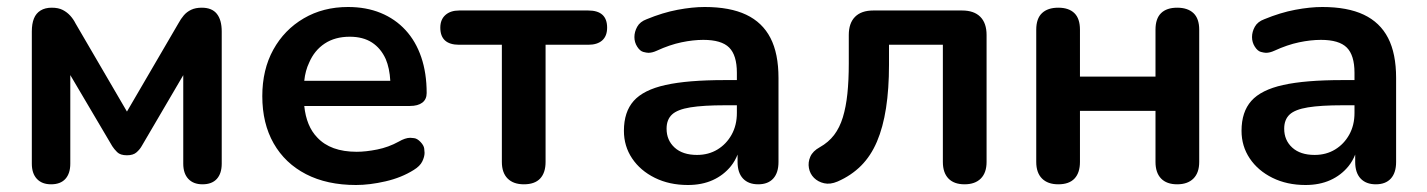

<svg xmlns="http://www.w3.org/2000/svg" viewBox="-20 -519 4081 549"><path d="M126 8Q100 8 85.5 -7.5Q71 -23 71 -51V-429Q71 -451 77 -466Q83 -481 96 -489Q109 -497 128 -497Q147 -497 159.5 -490.5Q172 -484 181 -474Q190 -464 196 -452L343 -200L490 -452Q497 -465 505.5 -475Q514 -485 526.5 -491Q539 -497 557 -497Q586 -497 600 -479.5Q614 -462 614 -429V-51Q614 -23 600 -7.5Q586 8 559 8Q533 8 518.5 -7.5Q504 -23 504 -51V-345H528L385 -101Q380 -92 370.5 -83.5Q361 -75 343 -75Q324 -75 315 -84Q306 -93 301 -101L157 -345H181V-51Q181 -23 167 -7.5Q153 8 126 8Z M998 10Q915 10 855 -21Q795 -52 762.5 -109Q730 -166 730 -244Q730 -320 761.5 -377Q793 -434 848.5 -466.5Q904 -499 975 -499Q1027 -499 1068.5 -482Q1110 -465 1139.5 -433Q1169 -401 1184.5 -355.5Q1200 -310 1200 -253Q1200 -235 1187.5 -225.5Q1175 -216 1152 -216H850Q856 -158 887 -126Q925 -85 1000 -85Q1026 -85 1058.5 -91.5Q1091 -98 1120 -114Q1139 -125 1153 -125Q1155 -125 1164 -124Q1173 -123 1182.5 -113Q1192 -103 1193 -94Q1194 -85 1194 -82Q1194 -71 1187.5 -57.5Q1181 -44 1163 -33Q1128 -11 1082.5 -0.5Q1037 10 998 10ZM1083 -350Q1069 -381 1043.5 -397.5Q1018 -414 980 -414Q938 -414 908.5 -394.5Q879 -375 864 -340Q853 -317 850 -288H1096Q1094 -324 1083 -350Z M1478 8Q1448 8 1431.5 -8.5Q1415 -25 1415 -56V-391H1293Q1239 -391 1239 -440Q1239 -463 1253.5 -476Q1268 -489 1293 -489H1662Q1716 -489 1716 -440Q1716 -416 1702 -403.5Q1688 -391 1662 -391H1540V-56Q1540 -25 1524.5 -8.5Q1509 8 1478 8Z M1947 10Q1894 10 1852.5 -10.5Q1811 -31 1787.5 -66Q1764 -101 1764 -145Q1764 -199 1792 -230.5Q1820 -262 1883 -276Q1946 -290 2052 -290H2087V-311Q2087 -361 2065 -383Q2043 -405 1991 -405Q1962 -405 1928.5 -398Q1895 -391 1858 -374Q1845 -368 1834 -368Q1829 -368 1819.5 -370.5Q1810 -373 1802 -385.5Q1794 -398 1794 -413Q1794 -428 1802 -442.5Q1810 -457 1829 -464Q1875 -483 1917.5 -491Q1960 -499 1995 -499Q2067 -499 2113.5 -477Q2160 -455 2183 -410.5Q2206 -366 2206 -296V-56Q2206 -25 2191 -8.5Q2176 8 2148 8Q2120 8 2104.5 -8.5Q2089 -25 2089 -56V-77Q2082 -59 2070 -44Q2049 -18 2018 -4Q1987 10 1947 10ZM1954 -212Q1917 -206 1901.5 -191.5Q1886 -177 1886 -151Q1886 -118 1909 -97Q1932 -76 1973 -76Q2006 -76 2031.5 -91.5Q2057 -107 2072 -134Q2087 -161 2087 -196V-218H2053Q1991 -218 1954 -212Z M2738 8Q2708 8 2692 -8.5Q2676 -25 2676 -56V-391H2522V-334Q2522 -265 2513.5 -210Q2505 -155 2487.5 -114Q2470 -73 2442 -45Q2414 -17 2375 0Q2354 9 2336.5 5Q2319 1 2307.5 -10.5Q2296 -22 2293 -38.5Q2290 -55 2297 -71Q2304 -87 2324 -98Q2349 -112 2365 -133Q2381 -154 2390 -183.5Q2399 -213 2403 -251Q2407 -289 2407 -338V-419Q2407 -453 2425 -471Q2443 -489 2477 -489H2731Q2765 -489 2783 -471Q2801 -453 2801 -419V-56Q2801 -25 2784.5 -8.5Q2768 8 2738 8Z M3006 8Q2976 8 2959.5 -8.5Q2943 -25 2943 -56V-434Q2943 -466 2959.5 -481.5Q2976 -497 3006 -497Q3036 -497 3052 -481.5Q3068 -466 3068 -434V-300H3284V-434Q3284 -466 3300 -481.5Q3316 -497 3346 -497Q3376 -497 3392.5 -481.5Q3409 -466 3409 -434V-56Q3409 -25 3392.5 -8.5Q3376 8 3346 8Q3316 8 3300 -8.5Q3284 -25 3284 -56V-202H3068V-56Q3068 -25 3052.5 -8.5Q3037 8 3006 8Z M3713 10Q3660 10 3618.5 -10.5Q3577 -31 3553.5 -66Q3530 -101 3530 -145Q3530 -199 3558 -230.5Q3586 -262 3649 -276Q3712 -290 3818 -290H3853V-311Q3853 -361 3831 -383Q3809 -405 3757 -405Q3728 -405 3694.5 -398Q3661 -391 3624 -374Q3611 -368 3600 -368Q3595 -368 3585.5 -370.5Q3576 -373 3568 -385.5Q3560 -398 3560 -413Q3560 -428 3568 -442.5Q3576 -457 3595 -464Q3641 -483 3683.5 -491Q3726 -499 3761 -499Q3833 -499 3879.5 -477Q3926 -455 3949 -410.5Q3972 -366 3972 -296V-56Q3972 -25 3957 -8.5Q3942 8 3914 8Q3886 8 3870.5 -8.5Q3855 -25 3855 -56V-77Q3848 -59 3836 -44Q3815 -18 3784 -4Q3753 10 3713 10ZM3720 -212Q3683 -206 3667.5 -191.5Q3652 -177 3652 -151Q3652 -118 3675 -97Q3698 -76 3739 -76Q3772 -76 3797.5 -91.5Q3823 -107 3838 -134Q3853 -161 3853 -196V-218H3819Q3757 -218 3720 -212Z"/></svg>

Font: Nunito
Style: Bold
Weight: 700
Designer: Vernon Adams
Foundry: Vernon Adams
Version: Version 3.602